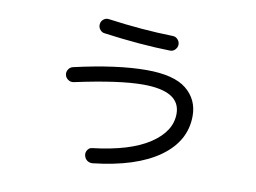

<svg xmlns="http://www.w3.org/2000/svg" viewBox="-72 -712 1143 856"><g transform="rotate(10 500.0 -284.0)"><path d="M250 -302.7Q236.3 -299.8 224.6 -307.6Q212.9 -315.4 210 -328.1Q207 -340.8 214.4 -353Q221.7 -365.2 236.3 -368.2Q428.7 -412.1 560.5 -412.1Q685.5 -412.1 741.7 -366.2Q797.9 -320.3 797.9 -246.1Q797.9 -131.8 693.4 -57.1Q588.9 17.6 394.5 39.1Q380.9 40 370.1 32.2Q359.4 24.4 356.4 9.8Q353.5 -2.9 361.3 -14.6Q369.1 -26.4 381.8 -27.3Q549.8 -46.9 637.7 -105Q725.6 -163.1 725.6 -243.2Q725.6 -345.7 556.6 -345.7Q448.2 -345.7 250 -302.7ZM355.5 -606.4Q510.7 -585 648.4 -582Q662.1 -582 671.4 -571.8Q680.7 -561.5 680.7 -548.8Q680.7 -536.1 671.4 -525.9Q662.1 -515.6 648.4 -515.6Q510.7 -518.6 347.7 -541Q335 -542 326.2 -553.2Q317.4 -564.5 319.3 -578.1Q320.3 -590.8 331.1 -599.6Q341.8 -608.4 355.5 -606.4Z"/></g></svg>

Font: Rounded Mgen+ 1mn regular
Style: Regular
Weight: 400
Designer: [Source Han Sans]
Ryoko NISHIZUKA  (kana & ideographs); Paul D. Hunt (Latin, Greek & Cyrillic); Wenlong ZHANG  (bopomofo
Version: Version 1.059.20150602